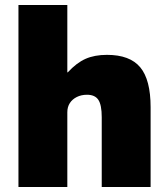

<svg xmlns="http://www.w3.org/2000/svg" viewBox="-20 -750 667 770"><path d="M54 0V-730H250V-460H252Q287 -498 323 -514Q359 -530 409 -530Q501 -530 542.5 -480Q584 -430 584 -320V0H388V-280Q388 -329 374.5 -349.5Q361 -370 329 -370Q306 -370 288 -361Q270 -352 260 -336.5Q250 -321 250 -300V0Z"/></svg>

Font: M PLUS 2 Thin Black
Style: Regular
Weight: 900
Version: Version 1.001